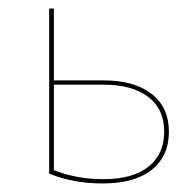

<svg xmlns="http://www.w3.org/2000/svg" viewBox="-20 -426 459 449"><path d="M375 -118Q375 -61 335 -29Q295 3 220 3Q151 3 95 -20V-406H106V-238H222Q294 -238 334.5 -206.5Q375 -175 375 -118ZM364 -118Q364 -171 326.5 -199.5Q289 -228 222 -228H106V-28Q160 -7 221 -7Q291 -7 327.5 -36.5Q364 -66 364 -118Z"/></svg>

Font: Ysabeau Infant Hairline
Style: Regular
Weight: 100
Designer: Christian Thalmann (Catharsis Fonts)
Version: Version 0.003